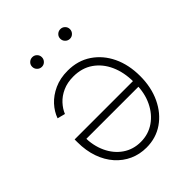

<svg xmlns="http://www.w3.org/2000/svg" viewBox="-204 -839 966 966"><g transform="rotate(-45 278.5 -356.5)"><path d="M267.6 -546.9Q339.8 -546.9 393.6 -510.7Q447.3 -474.6 477.1 -412.4Q506.8 -350.1 506.8 -269.5Q506.8 -189.9 477.1 -127Q447.3 -64 395 -28.1Q342.8 7.8 274.9 7.8Q227.1 7.8 185.8 -10.7Q144.5 -29.3 113.5 -64.2Q82.5 -99.1 65.2 -148.2Q47.9 -197.3 47.9 -258.3V-277.3H480.5V-237.8H72.3L91.3 -252Q91.3 -189.5 114.5 -139.6Q137.7 -89.8 179.2 -61.3Q220.7 -32.7 274.9 -32.7Q329.1 -32.7 371.6 -62Q414.1 -91.3 438.5 -142.1Q462.9 -192.9 462.9 -256.3V-272.5Q462.9 -339.8 439.2 -392.6Q415.5 -445.3 371.8 -475.6Q328.1 -505.9 267.1 -505.9Q224.1 -505.9 191.2 -491Q158.2 -476.1 136.2 -452.1Q114.3 -428.2 104 -402.3L62.5 -413.1Q74.7 -448.2 102.5 -478.5Q130.4 -508.8 172.1 -527.8Q213.9 -546.9 267.6 -546.9ZM389.6 -651.9Q375.5 -651.9 365.2 -662.1Q355 -672.4 355 -686.5Q355 -701.2 365.2 -710.9Q375.5 -720.7 389.6 -720.7Q403.8 -720.7 413.8 -710.7Q423.8 -700.7 423.8 -686.5Q423.8 -672.4 413.8 -662.1Q403.8 -651.9 389.6 -651.9ZM189.9 -651.9Q175.8 -651.9 165.5 -662.1Q155.3 -672.4 155.3 -686.5Q155.3 -701.2 165.5 -710.9Q175.8 -720.7 189.9 -720.7Q204.1 -720.7 214.1 -710.7Q224.1 -700.7 224.1 -686.5Q224.1 -672.4 214.1 -662.1Q204.1 -651.9 189.9 -651.9Z"/></g></svg>

Font: Inter 20pt ExtraLight
Style: Regular
Weight: 250
Version: Version 4.001;git-66647c0bb